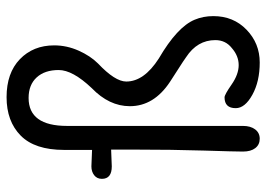

<svg xmlns="http://www.w3.org/2000/svg" viewBox="-133 -667 810 584"><g transform="rotate(-90 272.0 -375.0)"><path d="M58 -502 108 -500V-585Q108 -674 151.5 -717Q195 -760 268.5 -760Q342 -760 384 -719.5Q426 -679 426 -615Q426 -577 410 -541Q394 -505 371 -482Q316 -430 316 -396Q316 -342 386 -297Q482 -241 504 -188Q515 -162 515 -131Q515 -70 473.5 -30Q432 10 374 10Q316 10 275.5 -12.5Q235 -35 235 -63Q235 -97 268 -97Q276 -97 307 -75.5Q338 -54 366 -54Q394 -54 418 -75Q442 -94 442 -125Q442 -180 390 -214Q379 -222 354.5 -237.5Q330 -253 315 -263Q241 -312 241 -385Q241 -448 296 -501Q351 -559 351 -601.5Q351 -644 328.5 -668.5Q306 -693 266 -693Q181 -693 181 -576V-41Q181 -18 170.5 -4Q160 10 142 10Q124 10 113.5 -3.5Q103 -17 103 -41Q103 -65 106 -159Q109 -253 109 -375V-442L58 -440Q20 -440 20 -470Q20 -485 31 -493.5Q42 -502 58 -502Z"/></g></svg>

Font: Delius Swash Caps
Style: Regular
Weight: 400
Designer: Natalia Raices
Foundry: Natalia Raices
Version: Version 1.002